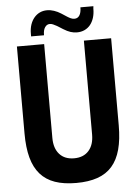

<svg xmlns="http://www.w3.org/2000/svg" viewBox="-61 -951 723 1011"><g transform="rotate(-5 301.0 -445.5)"><path d="M130.9 -790Q130.9 -815.9 137.9 -837.2Q145 -858.4 157.7 -873.5Q170.4 -888.7 187.7 -897Q205.1 -905.3 226.1 -905.3Q244.6 -905.3 263.4 -898.9Q282.2 -892.6 299.8 -881.3L329.1 -862.3Q338.9 -856 347.9 -852.1Q356.9 -848.1 366.7 -848.1Q383.8 -848.1 393.3 -862.8Q402.8 -877.4 402.8 -905.3H471.2Q471.2 -904.3 471.2 -902.3Q471.2 -900.4 470.7 -897.9Q470.2 -895.5 470.2 -894Q470.2 -892.6 470.2 -891.6Q470.2 -865.2 463.4 -843.8Q456.5 -822.3 444.1 -807.1Q431.6 -792 413.8 -783.7Q396 -775.4 373.5 -775.4Q356.4 -775.4 339.6 -780.8Q322.8 -786.1 301.8 -799.3L275.4 -815.9L269.5 -819.3Q259.8 -824.7 251.2 -828.4Q242.7 -832 234.4 -832Q218.8 -832 209 -817.6Q199.2 -803.2 199.2 -778.3V-775.4H130.9ZM300.8 14.2Q235.4 14.2 188.5 -2.2Q141.6 -18.6 111.1 -53.2Q80.6 -87.9 66.2 -141.4Q51.8 -194.8 51.8 -269V-729H195.8V-232.9Q195.8 -178.2 223.4 -147.2Q251 -116.2 300.8 -116.2Q350.6 -116.2 378.2 -147.2Q405.8 -178.2 405.8 -232.9V-729H549.8V-269Q549.8 -194.8 535.4 -141.4Q521 -87.9 490.7 -53.2Q460.4 -18.6 413.3 -2.2Q366.2 14.2 300.8 14.2Z"/></g></svg>

Font: Hack
Style: Bold
Weight: 700
Monospace: yes
Designer: Christopher Simpkins
Foundry: Christopher Simpkins
Version: Version 2.017